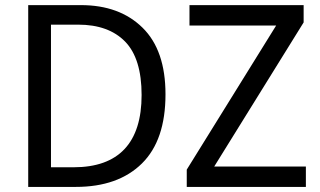

<svg xmlns="http://www.w3.org/2000/svg" viewBox="-20 -734 1257 754"><path d="M629.9 -363.8C629.9 -478.5 600.1 -565.9 540 -625C480 -684.1 399.4 -713.9 297.9 -713.9H90.8V0H277.8C388.7 0 475.1 -30.8 537.1 -91.8C599.1 -152.8 629.9 -243.2 629.9 -363.8ZM536.1 -360.8C536.1 -173.3 446.3 -77.1 269 -77.1H180.2V-637.2H287.1C366.2 -637.2 427.7 -615.2 471.2 -570.8C514.6 -526.4 536.1 -456.1 536.1 -360.8ZM1181.2 -80.1H821.3L1172.4 -646V-713.9H724.1V-633.8H1064.5L713.4 -67.9V0H1181.2Z"/></svg>

Font: Avrile Sans
Style: Regular
Weight: 400
Designer: Monotype Design Team, Google (font), Stefan Peev (BGR Cyrillic), Cristiano Sobral (main changes)
Foundry: The Avrile Sans Project Authors
Version: Version 3.110